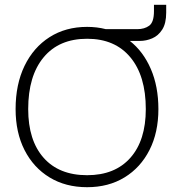

<svg xmlns="http://www.w3.org/2000/svg" viewBox="-20 -772 724 800"><path d="M45 -317.5Q45 -420.5 82.2 -497.5Q119.5 -574.5 186.5 -617.2Q253.5 -660 343 -660Q384 -660 421 -650.5H552Q582 -650.5 601.8 -665Q621.5 -679.5 621.5 -725.5V-752H672.5V-719.5Q672.5 -674.5 656 -648.8Q639.5 -623 614.2 -612.2Q589 -601.5 563 -601.5H521Q577 -557.5 608.5 -484.5Q640 -411.5 640 -317.5Q640 -220 602.8 -146.8Q565.5 -73.5 498.8 -32.8Q432 8 343 8Q253.5 8 186.5 -32.8Q119.5 -73.5 82.2 -146.8Q45 -220 45 -317.5ZM587.5 -317.5Q587.5 -456 523.2 -533.2Q459 -610.5 343 -610.5Q226 -610.5 161.8 -533.2Q97.5 -456 97.5 -317.5Q97.5 -187 161.8 -114.5Q226 -42 343 -42Q459 -42 523.2 -114.5Q587.5 -187 587.5 -317.5Z"/></svg>

Font: Overused Grotesk Light
Style: Regular
Weight: 300
Version: Version 0.004